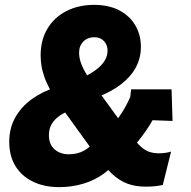

<svg xmlns="http://www.w3.org/2000/svg" viewBox="-20 -759 786 789"><path d="M578 8Q536 8 503 -4.5Q470 -17 440 -45Q410 -73 376 -119L241 -306Q211 -348 192 -380.5Q173 -413 163.5 -439.5Q154 -466 150.5 -488Q147 -510 147 -531Q147 -594 174.5 -640.5Q202 -687 252 -713Q302 -739 367 -739Q427 -739 470 -716.5Q513 -694 536 -655Q559 -616 559 -566Q559 -521 538.5 -482.5Q518 -444 478 -413Q438 -382 378 -359L320 -440Q353 -456 375.5 -473Q398 -490 410 -509.5Q422 -529 422 -551Q422 -575 407 -590.5Q392 -606 368 -606Q340 -606 322.5 -588.5Q305 -571 305 -542Q305 -531 307.5 -518.5Q310 -506 315.5 -492.5Q321 -479 330 -463Q339 -447 352 -429L502 -223Q530 -186 550 -165Q570 -144 589.5 -136.5Q609 -129 633 -129Q647 -129 660.5 -131Q674 -133 683 -136L649 1Q631 5 614.5 6.5Q598 8 578 8ZM223 10Q162 10 115.5 -12.5Q69 -35 43.5 -76.5Q18 -118 18 -176Q18 -232 42.5 -276Q67 -320 110.5 -351.5Q154 -383 211 -401L278 -309Q248 -299 226 -284Q204 -269 192.5 -249.5Q181 -230 181 -203Q181 -166 204 -145.5Q227 -125 263 -125Q298 -125 325.5 -140Q353 -155 375 -186L467 -115Q445 -74 408 -46.5Q371 -19 323.5 -4.5Q276 10 223 10ZM513 -139 434 -230Q462 -266 481 -296Q500 -326 515 -360L519 -392H685L689 -262L607 -265Q596 -245 581 -223.5Q566 -202 549 -180.5Q532 -159 513 -139Z"/></svg>

Font: Mona Sans ExtraLight ExtraBold
Style: Italic
Weight: 800
Italic angle: -11.6951°
Version: Version 2.000